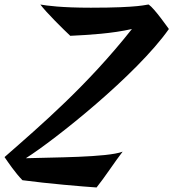

<svg xmlns="http://www.w3.org/2000/svg" viewBox="-130 -722 765 847"><path d="M615 -594C611 -599 553 -683 526 -702C513 -702 488 -688 271 -688C141 -688 77 -697 48 -702C74 -667 150 -592 180 -564C263 -568 364 -574 452 -594C255 -345 52 -171 -110 -29C-92 -3 -64 39 -31 73C81 88 235 101 296 105C330 63 379 -12 411 -53C344 -27 99 -28 -16 -24C112 -105 473 -392 615 -594Z"/></svg>

Font: Yesteryear
Style: Regular
Weight: 400
Designer: Astigmatic (AOETI)
Foundry: Astigmatic (AOETI)
Version: Version 1.000